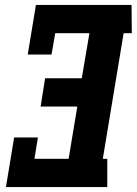

<svg xmlns="http://www.w3.org/2000/svg" viewBox="-20 -755 552 775"><path d="M4 0 37 -200H133L119 -114H257L292 -325H144L162 -439H310L341 -621H203L188 -535H92L125 -735H511L512 -621H479L395 -114H413V0Z"/></svg>

Font: Iosevka Curly Slab Heavy
Style: Italic
Weight: 900
Italic angle: -9°
Monospace: yes
Designer: Belleve Invis
Foundry: Belleve Invis
Version: Version 22.1.2; ttfautohint (v1.8.4)